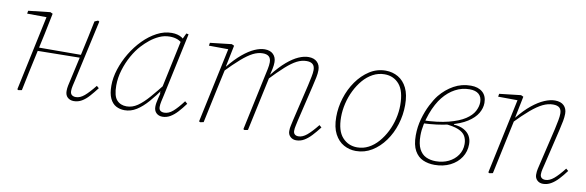

<svg xmlns="http://www.w3.org/2000/svg" viewBox="-42 -830 3543 1161"><g transform="rotate(10 1729.5 -249.0)"><path d="M88 4 81 0 182 -474 187 -460 60 -461 63 -479 197 -494 212 -487 186 -360 156 -222Q143 -166 132 -111Q121 -56 109 0ZM150 -250 152 -271 433 -272 432 -254ZM429 11Q406 11 391 -2.5Q376 -16 376 -42Q376 -58 379.5 -75.5Q383 -93 389 -118L427 -288Q438 -337 448.5 -386.5Q459 -436 469 -485L490 -494L498 -489L416 -118Q411 -97 407 -79Q403 -61 403 -47Q403 -30 412.5 -22.5Q422 -15 437 -15Q463 -15 489 -37Q515 -59 551 -104L565 -92Q542 -62 521 -38.5Q500 -15 477.5 -2Q455 11 429 11Z M741 12Q712 12 688.5 -0.5Q665 -13 651 -42.5Q637 -72 637 -121Q637 -170 654 -222.5Q671 -275 700.5 -324Q730 -373 768.5 -412Q807 -451 851.5 -474.5Q896 -498 942 -498Q961 -498 976.5 -494Q992 -490 1004 -482.5Q1016 -475 1024 -464L1020 -439Q1002 -458 981.5 -466Q961 -474 934 -474Q901 -474 871 -460.5Q841 -447 815.5 -426.5Q790 -406 769 -383Q742 -354 718.5 -312Q695 -270 680.5 -222Q666 -174 666 -127Q666 -63 688.5 -38Q711 -13 749 -13Q784 -13 816 -35Q848 -57 883.5 -98Q919 -139 963 -195L966 -159H951Q916 -109 882 -70Q848 -31 813.5 -9.5Q779 12 741 12ZM973 11Q950 11 935.5 -3Q921 -17 921 -41Q921 -53 923 -65Q925 -77 928.5 -91Q932 -105 937 -125L934 -127L1006 -465L1008 -466L1029 -510L1043 -507L959 -114Q955 -97 951 -79Q947 -61 947 -45Q947 -29 956 -22Q965 -15 980 -15Q1007 -15 1033 -37.5Q1059 -60 1093 -105L1108 -92Q1086 -62 1064.5 -38.5Q1043 -15 1020.5 -2Q998 11 973 11Z M1204 4 1197 0 1298 -474 1303 -460 1176 -461 1179 -479 1311 -494 1326 -487 1299 -355 1301 -354 1271 -216Q1259 -162 1248 -108Q1237 -54 1225 0ZM1476 4 1469 0 1539 -328Q1546 -359 1551 -383.5Q1556 -408 1556 -425Q1556 -449 1543.5 -460.5Q1531 -472 1506 -472Q1476 -472 1445.5 -456.5Q1415 -441 1376.5 -407.5Q1338 -374 1285 -319V-352H1298Q1340 -404 1378.5 -436Q1417 -468 1451 -483Q1485 -498 1513 -498Q1547 -498 1565.5 -479.5Q1584 -461 1584 -431Q1584 -412 1579.5 -390.5Q1575 -369 1568 -341L1569 -335L1544 -219Q1532 -164 1520.5 -109.5Q1509 -55 1497 0ZM1794 11Q1773 11 1758.5 -2.5Q1744 -16 1744 -37Q1744 -56 1748 -71.5Q1752 -87 1756 -108L1808 -328Q1815 -360 1820 -384Q1825 -408 1825 -425Q1825 -449 1812.5 -460.5Q1800 -472 1775 -472Q1745 -472 1715.5 -457Q1686 -442 1648.5 -408.5Q1611 -375 1558 -319V-352H1571Q1613 -405 1650.5 -437Q1688 -469 1721 -483.5Q1754 -498 1782 -498Q1816 -498 1835 -479.5Q1854 -461 1854 -430Q1854 -409 1849 -385Q1844 -361 1836 -327L1784 -108Q1781 -92 1777 -75.5Q1773 -59 1773 -44Q1773 -30 1781 -22.5Q1789 -15 1804 -15Q1829 -15 1855.5 -37Q1882 -59 1918 -104L1932 -92Q1909 -62 1887 -38.5Q1865 -15 1842.5 -2Q1820 11 1794 11Z M2161 12Q2121 12 2086.5 -7Q2052 -26 2030.5 -66.5Q2009 -107 2009 -171Q2009 -229 2027 -287Q2045 -345 2078.5 -392.5Q2112 -440 2157 -469Q2202 -498 2256 -498Q2298 -498 2332.5 -478Q2367 -458 2387 -417.5Q2407 -377 2407 -313Q2407 -252 2389 -194Q2371 -136 2337.5 -89.5Q2304 -43 2259 -15.5Q2214 12 2161 12ZM2165 -11Q2202 -11 2234.5 -28Q2267 -45 2293.5 -75.5Q2320 -106 2339 -144Q2358 -182 2368 -224Q2378 -266 2378 -307Q2378 -394 2343.5 -434.5Q2309 -475 2253 -475Q2215 -475 2181.5 -457Q2148 -439 2122 -408.5Q2096 -378 2077 -339.5Q2058 -301 2048 -258.5Q2038 -216 2038 -175Q2038 -91 2074 -51Q2110 -11 2165 -11Z M2644 12Q2605 12 2573 -2Q2541 -16 2521.5 -50.5Q2502 -85 2502 -144Q2502 -197 2516 -246.5Q2530 -296 2550.5 -336Q2571 -376 2591 -401Q2627 -445 2674.5 -471.5Q2722 -498 2779 -498Q2824 -498 2850.5 -475Q2877 -452 2877 -409Q2877 -377 2858.5 -345.5Q2840 -314 2799 -287.5Q2758 -261 2690 -244Q2622 -227 2523 -223L2524 -241Q2621 -244 2684.5 -260.5Q2748 -277 2784.5 -301Q2821 -325 2836 -353.5Q2851 -382 2851 -409Q2851 -441 2831.5 -458Q2812 -475 2775 -475Q2728 -475 2687 -453Q2646 -431 2614 -391Q2599 -373 2584 -345.5Q2569 -318 2557 -285Q2545 -252 2537.5 -217Q2530 -182 2530 -148Q2530 -96 2545.5 -66Q2561 -36 2587.5 -23.5Q2614 -11 2648 -11Q2691 -11 2726 -28Q2761 -45 2781.5 -75Q2802 -105 2802 -143Q2802 -171 2790 -192Q2778 -213 2747 -226Q2716 -239 2660 -243L2718 -258V-248Q2754 -246 2779 -232.5Q2804 -219 2816.5 -197.5Q2829 -176 2829 -147Q2829 -102 2805.5 -66Q2782 -30 2740 -9Q2698 12 2644 12Z M2980 4 2973 0 3074 -474 3079 -460 2952 -461 2955 -479 3087 -494 3102 -487 3075 -354 3076 -351 3047 -216Q3035 -162 3024 -108Q3013 -54 3001 0ZM3310 11Q3288 11 3274 -2.5Q3260 -16 3260 -37Q3260 -56 3263.5 -71.5Q3267 -87 3272 -108L3324 -328Q3331 -360 3335.5 -384Q3340 -408 3340 -425Q3340 -449 3327.5 -460.5Q3315 -472 3288 -472Q3257 -472 3225 -456.5Q3193 -441 3153.5 -407.5Q3114 -374 3061 -319L3060 -352H3074Q3116 -404 3155.5 -436Q3195 -468 3230.5 -483Q3266 -498 3295 -498Q3331 -498 3350 -479.5Q3369 -461 3369 -430Q3369 -409 3364.5 -385Q3360 -361 3352 -327L3300 -108Q3296 -92 3292 -75.5Q3288 -59 3288 -44Q3288 -30 3296.5 -22.5Q3305 -15 3320 -15Q3345 -15 3371.5 -37Q3398 -59 3433 -104L3447 -92Q3425 -62 3403 -38.5Q3381 -15 3358 -2Q3335 11 3310 11Z"/></g></svg>

Font: Source Serif 4 ExtraLight
Style: Italic
Weight: 250
Italic angle: -12°
Designer: Frank Grießhammer
Foundry: Adobe Systems Incorporated
Version: Version 4.004;hotconv 1.0.116;makeotfexe 2.5.65601